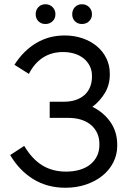

<svg xmlns="http://www.w3.org/2000/svg" viewBox="-20 -876 630 904"><path d="M288 8Q340 8 384.5 -7Q429 -22 462 -48.5Q495 -75 513.5 -111.5Q532 -148 532 -190V-193Q532 -256 499.5 -302Q467 -348 415 -373Q451 -400 474 -438.5Q497 -477 497 -525V-529Q497 -568 481 -601Q465 -634 436.5 -658Q408 -682 369 -695.5Q330 -709 284 -709Q210 -709 150 -673Q90 -637 48 -571L116 -528Q142 -579 182.5 -605Q223 -631 277 -631Q307 -631 332 -623Q357 -615 375 -600Q393 -585 403 -564.5Q413 -544 413 -519V-515Q413 -488 404 -466Q395 -444 377.5 -428.5Q360 -413 335.5 -405Q311 -397 280 -397H214V-321H301Q335 -321 362 -312.5Q389 -304 408 -288Q427 -272 437.5 -249.5Q448 -227 448 -198V-194Q448 -165 437 -142Q426 -119 406 -102.5Q386 -86 356.5 -77Q327 -68 291 -68Q227 -68 179 -97.5Q131 -127 94 -189L28 -146Q70 -74 136 -33Q202 8 288 8ZM193.8 -763Q214 -763 227.5 -776Q241 -789 241 -809Q241 -829 227.5 -842.5Q214 -856 193.8 -856Q173.7 -856 160.8 -842.5Q148 -829 148 -809Q148 -789 160.8 -776Q173.7 -763 193.8 -763ZM365.8 -763Q386 -763 399.5 -776Q413 -789 413 -809Q413 -829 399.5 -842.5Q386 -856 365.8 -856Q345.7 -856 332.8 -842.5Q320 -829 320 -809Q320 -789 332.8 -776Q345.7 -763 365.8 -763Z"/></svg>

Font: Fixel Variable
Style: Regular
Weight: 100
Width: 3
Designer: AlfaBravo + MacPaw
Foundry: Kyrylo Tkachov, Marchela Mozhyna, Serhii Makarenko, Maria Weinstein, Zakhar Kryvoshyya
Version: Version 1.211